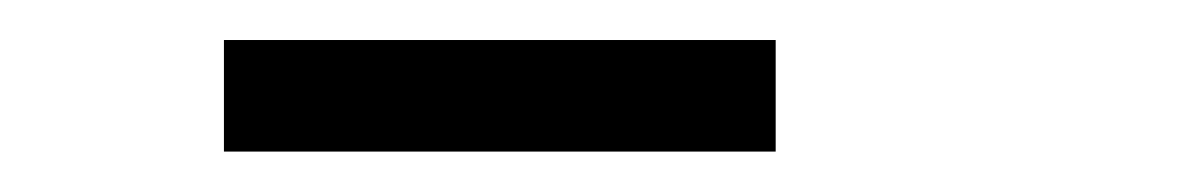

<svg xmlns="http://www.w3.org/2000/svg" viewBox="-20 -615 586 95"><path d="M363.8 -540H90.8V-595.2H363.8Z"/></svg>

Font: Anonymous Pro
Style: Regular
Weight: 400
Monospace: yes
Designer: Mark Simonson
Version: Version 1.002